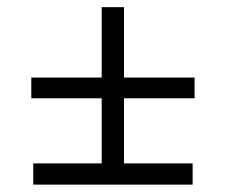

<svg xmlns="http://www.w3.org/2000/svg" viewBox="-20 -616 624 530"><path d="M71.8 -165H260.7V-344.7H66.4V-401.9H260.7V-596.2H322.3V-401.9H517.1V-344.7H322.3V-165H511.7V-106.4H71.8Z"/></svg>

Font: Duru Sans
Style: Regular
Weight: 400
Designer: Onur Yazõcõgil
Foundry: Onur Yazõcõgil
Version: Version 1.002